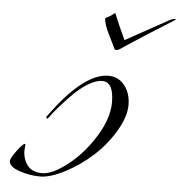

<svg xmlns="http://www.w3.org/2000/svg" viewBox="-54 -794 822 874"><g transform="rotate(5 357.0 -357.5)"><path d="M82 -110 80 -84Q80 -45 101.5 -16.5Q123 12 169.5 12Q216 12 285.5 -42.5Q355 -97 406.5 -180.5Q458 -264 458 -336Q458 -430 406 -430Q376 -430 338 -406Q300 -382 266 -346Q206 -284 178 -244Q174 -238 170 -238Q166 -238 166 -241Q166 -244 168 -248Q318 -456 432 -456Q478 -456 506 -420Q534 -384 534 -331Q534 -278 495 -212Q456 -146 399 -94Q342 -42 274.5 -7Q207 28 160.5 28Q114 28 66.5 12Q19 -4 18 -30Q18 -43 44.5 -78.5Q71 -114 80 -114Q82 -114 82 -110ZM488 -592Q467 -576 458 -576Q449 -576 447 -582Q445 -588 419.5 -638.5Q394 -689 394 -715Q394 -717 406 -722.5Q418 -728 426 -735Q434 -742 436 -742L438 -743V-742Q461 -685 490 -624L682 -730Q700 -740 712 -740L714 -738Q714 -736 694 -724Q594 -662 488 -592Z"/></g></svg>

Font: Miama
Style: Regular
Weight: 400
Italic angle: 16.5°
Designer: Linus Romer
Foundry: Linus Romer
Version: 0.32